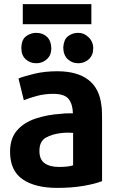

<svg xmlns="http://www.w3.org/2000/svg" viewBox="-20 -897 573 935"><path d="M477 -15V-317Q477 -328 476.5 -350.5Q476 -373 474 -382Q465 -466 410.5 -508Q356 -550 259 -550Q198 -550 148 -538Q98 -526 70 -515L96 -409Q123 -420 160 -430Q197 -440 240 -440Q294 -440 314 -415Q334 -390 335 -345Q325 -345 309.5 -345Q294 -345 280 -343Q212 -339 154.5 -320Q97 -301 63 -262Q29 -223 29 -158Q29 -66 90 -24Q151 18 259 18Q330 18 387.5 8Q445 -2 477 -15ZM336 -92Q312 -84 268 -84Q223 -84 197.5 -102Q172 -120 172 -162Q172 -209 203 -226.5Q234 -244 278 -249Q295 -251 309.5 -251Q324 -251 336 -250ZM91 -779H425V-877H91ZM230 -660Q229 -699 208.5 -718Q188 -737 156 -737Q129 -737 106.5 -720Q84 -703 84 -662Q84 -628 105 -608.5Q126 -589 157 -589Q186 -589 207.5 -608Q229 -627 230 -660ZM434 -662Q434 -694 411 -716Q388 -738 358 -737Q330 -736 310 -719.5Q290 -703 288 -665Q289 -628 310 -608.5Q331 -589 361 -589Q391 -589 412.5 -608.5Q434 -628 434 -662Z"/></svg>

Font: Repo Bold
Style: Bold
Weight: 700
Designer: Stefan Peev
Foundry: Context Ltd
Version: Version 1.502